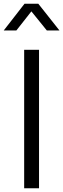

<svg xmlns="http://www.w3.org/2000/svg" viewBox="-42 -1013 340 1033"><path d="M88 -745H168V0H88ZM90 -993H164L278 -849H210L104 -980H149L46 -849H-22Z"/></svg>

Font: Trafiko Sans Variable
Style: Regular
Weight: 400
Designer: Gumpita Rahayu / Trafiko
Foundry: Tokotype / Trafiko
Version: Version 0.001;FEAKit 1.0